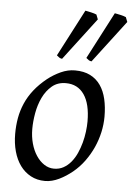

<svg xmlns="http://www.w3.org/2000/svg" viewBox="-53 -752 562 812"><g transform="rotate(5 228.5 -346.0)"><path d="M326.2 -246.1Q326.2 -320.8 298.8 -360.4Q271.5 -399.9 221.2 -399.9Q186 -399.9 162.1 -379.6Q138.2 -359.4 123.5 -328.6Q108.9 -297.9 102.5 -262Q96.2 -226.1 96.2 -194.8Q96.2 -162.1 104.2 -133.1Q112.3 -104 126.7 -82.3Q141.1 -60.5 160.4 -47.9Q179.7 -35.2 202.1 -35.2Q224.6 -35.2 242.4 -45.2Q260.3 -55.2 274.2 -72Q288.1 -88.9 297.9 -110.6Q307.6 -132.3 314 -155.8Q320.3 -179.2 323.2 -202.6Q326.2 -226.1 326.2 -246.1ZM396 -272.9Q396 -240.2 388.7 -206.8Q381.3 -173.3 367.2 -141.8Q353 -110.4 332.3 -81.8Q311.5 -53.2 284.2 -30.8Q271.5 -20.5 257.3 -11.2Q243.2 -2 228.5 5.1Q213.9 12.2 198.7 16.1Q183.6 20 168.9 20Q134.8 20 108.2 5.6Q81.5 -8.8 63.2 -33.9Q44.9 -59.1 35.4 -93.5Q25.9 -127.9 25.9 -168Q25.9 -203.1 31.7 -235.6Q37.6 -268.1 50.8 -298.3Q64 -328.6 85.9 -356.4Q107.9 -384.3 140.1 -410.2Q165 -429.7 194.8 -443.4Q224.6 -457 254.9 -457Q293 -457 319.8 -443.4Q346.7 -429.7 363.5 -405.3Q380.4 -380.9 388.2 -347.2Q396 -313.5 396 -272.9ZM195.8 -501Q188.5 -502 184.1 -504.9Q179.7 -507.8 172.9 -513.7L276.4 -712.4Q281.2 -711.4 287.8 -710.2Q294.4 -709 301.3 -707.3Q308.1 -705.6 314.2 -703.9Q320.3 -702.1 324.2 -700.2L332 -680.2ZM320.8 -501Q313.5 -502 309.1 -504.9Q304.7 -507.8 297.9 -513.7L401.4 -712.4Q406.2 -711.4 412.8 -710.2Q419.4 -709 426.3 -707.3Q433.1 -705.6 439.2 -703.9Q445.3 -702.1 449.2 -700.2L457 -680.2Z"/></g></svg>

Font: GentiumAlt
Style: Italic
Weight: 400
Italic angle: -7°
Designer: J. Victor Gaultney
Version: Version 1.02; 2005; OFL release